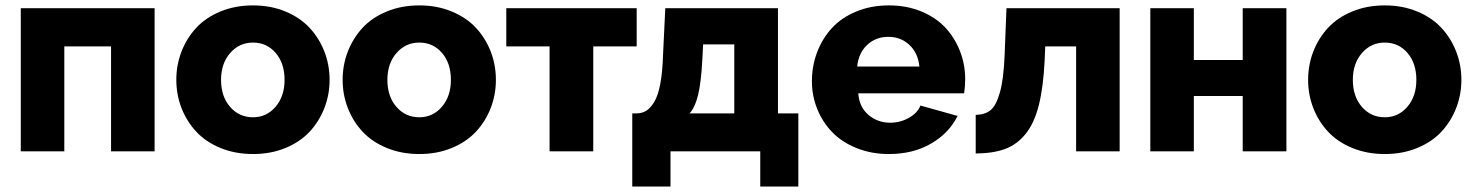

<svg xmlns="http://www.w3.org/2000/svg" viewBox="-20 -555 5402 704"><path d="M56.2 0V-524.9H546.9V0H387.2V-384.8H215.8V0Z M626.5 -262.2Q626.5 -316.9 645.5 -366Q664.6 -415 699.5 -452.9Q734.4 -490.7 788.3 -512.9Q842.3 -535.2 907.7 -535.2Q972.7 -535.2 1026.4 -512.9Q1080.1 -490.7 1115.2 -452.9Q1150.4 -415 1169.4 -366Q1188.5 -316.9 1188.5 -262.2Q1188.5 -208 1169.4 -158.9Q1150.4 -109.9 1115.5 -72.3Q1080.6 -34.7 1026.9 -12.5Q973.1 9.8 907.7 9.8Q842.3 9.8 788.3 -12.5Q734.4 -34.7 699.5 -72.3Q664.6 -109.9 645.5 -158.9Q626.5 -208 626.5 -262.2ZM907.7 -125Q957.5 -125 990.5 -163.6Q1023.4 -202.1 1023.4 -262.2Q1023.4 -323.2 990.7 -361.1Q958 -398.9 907.7 -398.9Q857.4 -398.9 824 -360.6Q790.5 -322.3 790.5 -262.2Q790.5 -201.2 823.7 -163.1Q856.9 -125 907.7 -125Z M1236.3 -262.2Q1236.3 -316.9 1255.4 -366Q1274.4 -415 1309.3 -452.9Q1344.2 -490.7 1398.2 -512.9Q1452.1 -535.2 1517.6 -535.2Q1582.5 -535.2 1636.2 -512.9Q1689.9 -490.7 1725.1 -452.9Q1760.3 -415 1779.3 -366Q1798.3 -316.9 1798.3 -262.2Q1798.3 -208 1779.3 -158.9Q1760.3 -109.9 1725.3 -72.3Q1690.4 -34.7 1636.7 -12.5Q1583 9.8 1517.6 9.8Q1452.1 9.8 1398.2 -12.5Q1344.2 -34.7 1309.3 -72.3Q1274.4 -109.9 1255.4 -158.9Q1236.3 -208 1236.3 -262.2ZM1517.6 -125Q1567.4 -125 1600.3 -163.6Q1633.3 -202.1 1633.3 -262.2Q1633.3 -323.2 1600.6 -361.1Q1567.9 -398.9 1517.6 -398.9Q1467.3 -398.9 1433.8 -360.6Q1400.4 -322.3 1400.4 -262.2Q1400.4 -201.2 1433.6 -163.1Q1466.8 -125 1517.6 -125Z M1995.1 0V-384.8H1836.4V-524.9H2314.5V-384.8H2155.3V0Z M2298.3 128.9V-139.2H2314.5Q2334.5 -139.6 2349.6 -148.9Q2364.7 -158.2 2378.7 -180.9Q2392.6 -203.6 2400.9 -246.8Q2409.2 -290 2411.1 -353L2419.4 -524.9H2832.5V-139.2H2907.2V128.9H2767.6V0H2438.5V128.9ZM2508.3 -139.2H2672.4V-392.1H2558.1L2555.2 -335.9Q2550.8 -252.9 2539.6 -206.5Q2528.3 -160.2 2508.3 -139.2Z M3239.3 9.8Q3174.8 9.8 3120.8 -12Q3066.9 -33.7 3031.5 -70.3Q2996.1 -106.9 2976.6 -155.3Q2957 -203.6 2957 -256.8Q2957 -313.5 2976.3 -364Q2995.6 -414.6 3030.8 -452.6Q3065.9 -490.7 3119.9 -512.9Q3173.8 -535.2 3239.3 -535.2Q3304.7 -535.2 3358.4 -512.9Q3412.1 -490.7 3446.8 -453.1Q3481.4 -415.5 3500.2 -366.9Q3519 -318.4 3519 -264.2Q3519 -239.3 3515.1 -212.9H3127Q3130.4 -162.6 3164.3 -133.8Q3198.2 -105 3244.1 -105Q3280.3 -105 3312 -122.6Q3343.8 -140.1 3355 -168L3491.2 -129.9Q3459.5 -66.4 3393.6 -28.3Q3327.6 9.8 3239.3 9.8ZM3123 -311H3351.1Q3346.2 -360.4 3314.7 -390.1Q3283.2 -419.9 3237.3 -419.9Q3190.9 -419.9 3159.4 -390.1Q3127.9 -360.4 3123 -311Z M3557.6 7.8V-133.8Q3591.3 -134.3 3612.1 -151.1Q3632.8 -168 3646.5 -216.8Q3660.2 -265.6 3663.6 -353L3670.4 -524.9H4085.4V0H3925.8V-384.8H3812.5L3810.5 -335.9Q3805.7 -235.8 3789.1 -169.7Q3772.5 -103.5 3740.7 -64.2Q3709 -24.9 3665.3 -8.8Q3621.6 7.3 3557.6 7.8Z M4197.8 0V-524.9H4357.4V-335H4536.6V-524.9H4696.8V0H4536.6V-203.1H4357.4V0Z M4776.4 -262.2Q4776.4 -316.9 4795.4 -366Q4814.5 -415 4849.4 -452.9Q4884.3 -490.7 4938.2 -512.9Q4992.2 -535.2 5057.6 -535.2Q5122.6 -535.2 5176.3 -512.9Q5230 -490.7 5265.1 -452.9Q5300.3 -415 5319.3 -366Q5338.4 -316.9 5338.4 -262.2Q5338.4 -208 5319.3 -158.9Q5300.3 -109.9 5265.4 -72.3Q5230.5 -34.7 5176.8 -12.5Q5123 9.8 5057.6 9.8Q4992.2 9.8 4938.2 -12.5Q4884.3 -34.7 4849.4 -72.3Q4814.5 -109.9 4795.4 -158.9Q4776.4 -208 4776.4 -262.2ZM5057.6 -125Q5107.4 -125 5140.4 -163.6Q5173.3 -202.1 5173.3 -262.2Q5173.3 -323.2 5140.6 -361.1Q5107.9 -398.9 5057.6 -398.9Q5007.3 -398.9 4973.9 -360.6Q4940.4 -322.3 4940.4 -262.2Q4940.4 -201.2 4973.6 -163.1Q5006.8 -125 5057.6 -125Z"/></svg>

Font: Raleway-v4020 ExtraBold
Style: Regular
Weight: 800
Designer: Matt McInerney, Pablo Impallari, Rodrigo Fuenzalida
Foundry: Matt McInerney, Pablo Impallari, Rodrigo Fuenzalida
Version: Version 4.020;PS 004.020;hotconv 1.0.88;makeotf.lib2.5.64775